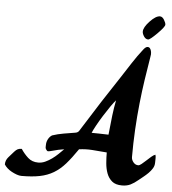

<svg xmlns="http://www.w3.org/2000/svg" viewBox="-67 -992 943 1053"><g transform="rotate(5 404.5 -465.0)"><path d="M738 -712Q727 -646 717.5 -582.5Q708 -519 701 -453Q693 -378 689 -304Q685 -230 685 -154Q685 -139 696 -125.5Q707 -112 723 -112Q730 -112 741 -121Q752 -130 764.5 -141.5Q777 -153 789.5 -164Q802 -175 812 -178Q815 -168 814.5 -156.5Q814 -145 814 -134Q814 -117 805 -102.5Q796 -88 783.5 -75.5Q771 -63 756.5 -51.5Q742 -40 731 -31Q711 -14 691 -4Q671 6 644 6Q608 6 588.5 -10.5Q569 -27 559.5 -52.5Q550 -78 547.5 -108.5Q545 -139 545 -167Q499 -171 464 -173.5Q429 -176 392 -171Q358 -121 329 -88Q300 -55 266.5 -35Q233 -15 191 -6.5Q149 2 90 2Q78 2 64 -3Q50 -8 36 -15.5Q22 -23 11 -33Q0 -43 -6 -53Q-6 -76 9.5 -93.5Q25 -111 39 -127Q48 -137 56.5 -141.5Q65 -146 79 -146Q96 -120 118.5 -99.5Q141 -79 175 -79Q195 -79 213.5 -87.5Q232 -96 249.5 -108.5Q267 -121 282.5 -136Q298 -151 311 -164Q277 -159 252.5 -151.5Q228 -144 220 -146Q216 -149 211.5 -156Q207 -163 209 -180Q209 -196 217 -211Q225 -226 238 -234Q268 -244 300.5 -249.5Q333 -255 364 -260Q378 -262 384.5 -272.5Q391 -283 398 -294Q444 -368 491 -441Q538 -514 586 -586Q612 -626 638.5 -667Q665 -708 694 -745Q706 -761 715.5 -762.5Q725 -764 731 -757Q737 -750 739 -737Q741 -724 738 -712ZM453 -267Q467 -267 492.5 -266.5Q518 -266 546 -265Q552 -327 557.5 -372Q563 -417 571 -456Q561 -446 543 -420Q525 -394 506.5 -364.5Q488 -335 473 -307.5Q458 -280 453 -267ZM804 -893Q804 -881 765.5 -842.5Q727 -804 717 -804Q703 -804 693.5 -818.5Q684 -833 684 -845Q684 -868 716 -902Q748 -936 771 -936Q784 -936 794 -919.5Q804 -903 804 -893Z"/></g></svg>

Font: Praegefest
Style: Regular
Weight: 600
Designer: Peter Wiegel nach alter Vorlage
Foundry: Peter Wiegel
Version: Version 1.000